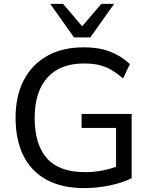

<svg xmlns="http://www.w3.org/2000/svg" viewBox="-20 -957 773 986"><path d="M413 9Q297 9 218 -34.5Q139 -78 99.5 -159Q60 -240 60 -352Q60 -464 102 -545Q144 -626 222.5 -670Q301 -714 411 -714Q488 -714 545 -692Q602 -670 647 -628L612 -554Q580 -582 550 -599Q520 -616 487.5 -623.5Q455 -631 411 -631Q288 -631 223 -558Q158 -485 158 -351Q158 -215 221 -144Q284 -73 417 -73Q464 -73 509 -82Q554 -91 595 -108L576 -61V-300H399V-372H656V-42Q611 -19 545 -5Q479 9 413 9ZM360 -765 238 -937H304L402 -822L500 -937H566L444 -765Z"/></svg>

Font: Mulish ExtraLight Medium
Style: Regular
Weight: 500
Version: Version 3.603